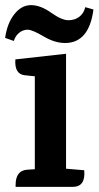

<svg xmlns="http://www.w3.org/2000/svg" viewBox="-29 -730 385 750"><path d="M255 0H32V-8Q32 -63 76 -67L107 -69V-432L68 -436Q27 -440 31 -498L229 -520V-71L300 -65Q306 0 255 0ZM225 -562Q185 -562 141 -588Q97 -614 79 -614Q61 -614 46 -602Q31 -590 25 -570L-9 -582Q-1 -639 27 -674.5Q55 -710 92 -710Q129 -710 170.5 -680.5Q212 -651 238 -651Q264 -651 281.5 -665Q299 -679 304 -702L336 -693Q319 -562 225 -562Z"/></svg>

Font: Karma
Style: Bold
Weight: 700
Designer: Joana Correia
Foundry: Indian Type Foundry
Version: Version 1.202;PS 1.0;hotconv 1.0.78;makeotf.lib2.5.61930; tt